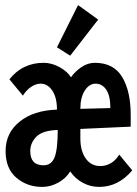

<svg xmlns="http://www.w3.org/2000/svg" viewBox="-20 -723 540 755"><path d="M146 12Q87 12 44.5 -24Q2 -60 2 -129Q2 -200 57 -244.5Q112 -289 204 -292Q204 -340 185.5 -367Q167 -394 140 -394Q121 -394 102.5 -381.5Q84 -369 70 -347L17 -411Q43 -444 77 -460Q111 -476 151 -476Q184 -476 215 -458.5Q246 -441 259 -419Q275 -442 300 -459Q325 -476 353 -476Q427 -476 460.5 -420Q494 -364 494 -271V-225L296 -216V-178Q296 -130 317 -100Q338 -70 375 -70Q395 -70 414.5 -80.5Q434 -91 449 -115L500 -53Q445 12 370 12Q336 12 306 -4Q276 -20 256 -49Q239 -21 208.5 -4.5Q178 12 146 12ZM296 -295 414 -298Q414 -346 398 -370Q382 -394 356 -394Q331 -394 313.5 -367Q296 -340 296 -295ZM151 -73Q182 -73 194.5 -104Q207 -135 207 -212Q147 -210 123 -185.5Q99 -161 99 -129Q99 -73 151 -73ZM256 -504 204 -537 287 -703 366 -646Z"/></svg>

Font: Ligconsolata
Style: Bold
Weight: 700
Monospace: yes
Designer: Raph Levien, Cyreal, Brenton Simpson
Foundry: Raph Levien, Cyreal, Google
Version: Version 3.001; ttfautohint (v1.8.2.53-6de2)